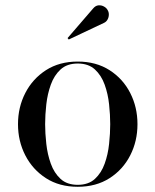

<svg xmlns="http://www.w3.org/2000/svg" viewBox="-20 -706 595 736"><path d="M278 10Q207.5 10 156.2 -23Q105 -56 77 -110.5Q49 -165 49 -230Q49 -295 77 -349.5Q105 -404 156.2 -437Q207.5 -470 278 -470Q348.5 -470 400 -437Q451.5 -404 479.2 -349.5Q507 -295 507 -230Q507 -165 479.2 -110.5Q451.5 -56 400 -23Q348.5 10 278 10ZM278 2.5Q319 2.5 343.8 -20.2Q368.5 -43 381.2 -78.5Q394 -114 398.2 -154.5Q402.5 -195 402.5 -230Q402.5 -265.5 398.2 -305.8Q394 -346 381.2 -381.5Q368.5 -417 343.8 -439.8Q319 -462.5 278 -462.5Q237 -462.5 212.2 -439.8Q187.5 -417 174.8 -381.5Q162 -346 157.5 -305.8Q153 -265.5 153 -230Q153 -195 157.5 -154.5Q162 -114 174.8 -78.5Q187.5 -43 212.2 -20.2Q237 2.5 278 2.5ZM243.5 -554.5 239 -560 336.5 -673Q346 -684.5 357.2 -685.5Q368.5 -686.5 378.2 -681.2Q388 -676 392.5 -667.5Q397.5 -659.5 397.2 -649.5Q397 -639.5 392.2 -631Q387.5 -622.5 379 -618.5Z"/></svg>

Font: Bodoni Moda 28pt
Style: Regular
Weight: 400
Designer: Owen Earl
Foundry: indestructible type
Version: Version 2.005